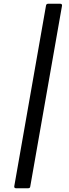

<svg xmlns="http://www.w3.org/2000/svg" viewBox="-20 -892 369 1022"><path d="M65 110Q60 110 57.5 107Q55 104 56 99L225 -863Q227 -872 236 -872H301Q306 -872 308.5 -869Q311 -866 310 -861L141 101Q140 110 130 110Z"/></svg>

Font: Open Sauce Two
Style: Italic
Weight: 400
Italic angle: -10°
Designer: Alfredo Marco Pradil
Foundry: Creative Sauce Fz LLC
Version: Version 1.477